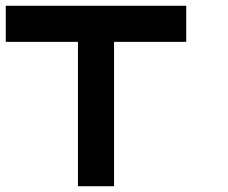

<svg xmlns="http://www.w3.org/2000/svg" viewBox="-20 -645 790 665"><path d="M625 -625V-500H375V0H250V-500H0V-625Z"/></svg>

Font: CraftyPE
Style: Regular
Weight: 400
Designer: Erek Butcher
Foundry: Haunted Coop
Version: Version 0.018;April 4, 2024;FontCreator 15.0.0.2962 64-bit